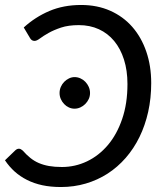

<svg xmlns="http://www.w3.org/2000/svg" viewBox="-22 -744 665 772"><path d="M0 0ZM54 -146Q58.5 -146 62.2 -143.8Q66 -141.5 69.5 -138.5Q84.5 -121.5 100 -109Q115.5 -96.5 134 -88.5Q152.5 -80.5 175 -76.5Q197.5 -72.5 227 -72.5Q280 -72.5 327.8 -95.2Q375.5 -118 411.8 -160.8Q448 -203.5 469.2 -265.5Q490.5 -327.5 490.5 -406Q490.5 -460.5 476.5 -504.5Q462.5 -548.5 437 -579.2Q411.5 -610 375.5 -626.5Q339.5 -643 295 -643Q253 -643 223.2 -633Q193.5 -623 172.8 -611.2Q152 -599.5 138.8 -589.5Q125.5 -579.5 117 -579.5Q110 -579.5 105.8 -582.8Q101.5 -586 99 -590.5L73.5 -633.5Q119.5 -675.5 176.5 -699.8Q233.5 -724 304 -724Q369 -724 421.2 -700.8Q473.5 -677.5 510 -635.8Q546.5 -594 566.2 -536.5Q586 -479 586 -410Q586 -349 573.8 -294.2Q561.5 -239.5 538.8 -193Q516 -146.5 483.5 -109.2Q451 -72 410.8 -46Q370.5 -20 323 -6Q275.5 8 223 8Q182 8 148.2 0.8Q114.5 -6.5 86.8 -20.5Q59 -34.5 37 -54.2Q15 -74 -2 -99.5L39.5 -139.5Q46.5 -146 54 -146ZM340 -370Q340 -357 334.8 -345.8Q329.5 -334.5 320.8 -325.8Q312 -317 300.8 -312Q289.5 -307 277.5 -307Q266 -307 255 -312Q244 -317 235.8 -325.8Q227.5 -334.5 222.5 -345.8Q217.5 -357 217.5 -370Q217.5 -383 222.5 -394.5Q227.5 -406 236 -414.8Q244.5 -423.5 255.5 -428.8Q266.5 -434 278 -434Q290 -434 301.2 -429Q312.5 -424 321 -415.2Q329.5 -406.5 334.8 -394.8Q340 -383 340 -370Z"/></svg>

Font: Lato
Style: Italic
Weight: 400
Italic angle: -7°
Designer: Lukasz Dziedzic
Foundry: tyPoland Lukasz Dziedzic
Version: Version 2.007; 2014-02-27